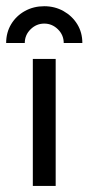

<svg xmlns="http://www.w3.org/2000/svg" viewBox="-41 -610 290 630"><path d="M66.7 0Q66.7 0 66.7 -416.7Q66.7 -416.7 141.7 -416.7Q141.7 -416.7 141.7 0Q141.7 0 66.7 0ZM-20.8 -468.8Q-20.8 -503.5 -4.2 -530.9Q12.5 -558.3 41 -574Q69.4 -589.6 104.2 -589.6Q138.9 -589.6 167.4 -573.6Q195.8 -557.6 212.5 -530.6Q229.2 -503.5 229.2 -468.8H168.1Q168.1 -495.1 149 -513.9Q129.9 -532.6 104.2 -532.6Q78.5 -532.6 59.4 -513.9Q40.3 -495.1 40.3 -468.8Z"/></svg>

Font: co2trust
Style: Regular
Weight: 400
Designer: Kristian Moeller
Foundry: Dicotype
Version: Version 1.000